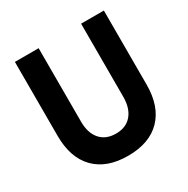

<svg xmlns="http://www.w3.org/2000/svg" viewBox="-182 -960 1114 1139"><g transform="rotate(-30 375.0 -390.5)"><path d="M232.9 -800V-296.6Q232.9 -218.7 271.2 -175.1Q309.5 -131.4 378.3 -131.4Q447.2 -131.4 485.4 -176Q523.7 -220.7 523.7 -300.5V-800H679.7V-293.1Q679.7 -143.9 600.5 -62.6Q521.2 18.6 375 18.6Q228.8 18.6 149.5 -62.6Q70.3 -143.9 70.3 -293.1V-800Z"/></g></svg>

Font: Martian Mono sWd Rg
Style: Regular
Weight: 400
Width: 6
Monospace: yes
Designer: Roman Shamin
Foundry: Evil Martians
Version: Version 1.000